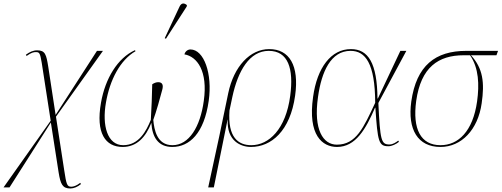

<svg xmlns="http://www.w3.org/2000/svg" viewBox="-85 -825 2850 1091"><path d="M-65 240H-31L204 -129L248 154C259 222 270 246 315 246C334 246 356 237 375 221L371 214C349 231 332 236 320 236C296 236 292 223 280 143L233 -162L500 -536H466L231 -172L189 -447C178 -515 172 -539 126 -539C103 -539 82 -529 62 -514L66 -507C94 -527 107 -529 119 -529C139 -529 143 -523 152 -469L203 -139Z M858 -605 976 -788 977 -796C963 -808 946 -811 935 -787L851 -608ZM612 10C692 10 743 -45 775 -127C780 -45 814 10 894 10C992 10 1075 -68 1101 -252C1123 -406 1074 -544 997 -544C982 -544 967 -533 963 -516C1035 -504 1097 -421 1073 -252C1053 -104 989 0 895 0C806 0 791 -89 786 -144C801 -183 828 -279 837 -315C844 -340 839 -358 814 -358C802 -358 790 -353 780 -346C779 -276 776 -219 772 -144C746 -80 704 0 615 0C525 0 494 -112 517 -242C539 -371 598 -484 685 -534L682 -540C583 -495 513 -379 489 -242C458 -68 514 10 612 10Z M1098 240H1130L1208 -145H1209C1203 -24 1283 10 1341 10C1456 10 1564 -80 1592 -282C1616 -453 1559 -546 1445 -546C1336 -546 1244 -448 1212 -296L1161 -51ZM1343 0C1269 0 1208 -44 1219 -197L1235 -273C1267 -423 1333 -536 1442 -536C1552 -536 1585 -436 1564 -280C1539 -91 1443 0 1343 0Z M1830 10C1936 10 1994 -92 2046 -213H2048C2061 -19 2067 6 2122 6C2142 6 2166 -6 2182 -19L2178 -26C2165 -16 2147 -4 2128 -4C2081 -4 2075 -26 2065 -240L2224 -536H2190L2062 -265H2060C2058 -466 2008 -546 1909 -546C1797 -546 1717 -442 1694 -274C1663 -56 1747 10 1830 10ZM1829 -3C1752 -3 1695 -86 1722 -274C1742 -418 1795 -536 1907 -536C1991 -536 2046 -466 2047 -241C1981 -100 1939 -3 1829 -3Z M2418 10C2537 10 2631 -88 2652 -238C2669 -355 2660 -436 2591 -511H2736L2745 -536H2565C2389 -536 2281 -453 2252 -248C2230 -89 2289 10 2418 10ZM2418 0C2306 0 2258 -91 2280 -252C2307 -443 2406 -511 2550 -511H2586C2636 -438 2639 -344 2626 -249C2602 -78 2519 0 2418 0Z"/></svg>

Font: Noto Serif Display Thin
Style: Italic
Weight: 100
Italic angle: -12°
Designer: Monotype Design Team
Foundry: Monotype Imaging Inc.
Version: Version 2.009